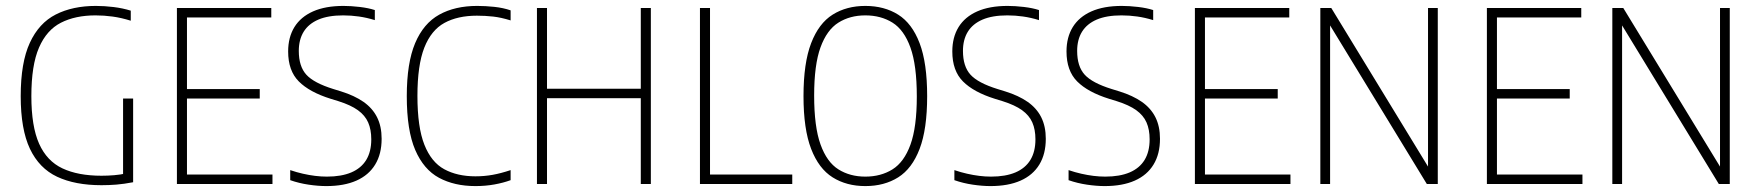

<svg xmlns="http://www.w3.org/2000/svg" viewBox="-20 -622 5950 649"><path d="M323 4Q234 4 173.2 -24.5Q112.5 -53 81.2 -119Q50 -185 50 -297Q50 -410.5 80.8 -477.2Q111.5 -544 168.5 -573Q225.5 -602 304 -602Q333.5 -602 364 -598.2Q394.5 -594.5 422 -586V-552Q390 -562 360.8 -566Q331.5 -570 303 -570Q234.5 -570 186 -545.2Q137.5 -520.5 111.8 -461Q86 -401.5 86 -297Q86 -195 112.2 -136.2Q138.5 -77.5 191.2 -52.8Q244 -28 323 -28Q345 -28 366 -29.8Q387 -31.5 407 -36L396 -20V-289H430V-6Q398.5 0 373.5 2Q348.5 4 323 4Z M578 0V-595H897V-563H612V-32H901V0ZM607 -289V-321H858V-289Z M1083 7Q1055.5 7 1023.2 2.2Q991 -2.5 961 -13V-47Q983 -39.5 1004 -34.8Q1025 -30 1045.2 -27.5Q1065.5 -25 1085 -25Q1134 -25 1167.5 -39.2Q1201 -53.5 1218 -81.5Q1235 -109.5 1235 -151Q1235 -184 1224.5 -208Q1214 -232 1189.8 -249.5Q1165.5 -267 1124 -280L1098 -288Q1026 -310.5 990 -346.8Q954 -383 954 -448Q954 -496 975.2 -530.5Q996.5 -565 1038.2 -583.5Q1080 -602 1141 -602Q1166.5 -602 1196 -598.5Q1225.5 -595 1247 -588V-554Q1219.5 -562.5 1193.2 -566.2Q1167 -570 1140 -570Q1089.5 -570 1056.2 -555.8Q1023 -541.5 1006.5 -514.8Q990 -488 990 -450Q990 -397.5 1015.5 -369.5Q1041 -341.5 1107 -321L1133 -313Q1178 -299 1208.5 -277.8Q1239 -256.5 1254.5 -225.8Q1270 -195 1270 -153Q1270 -101.5 1248.2 -65.8Q1226.5 -30 1184.8 -11.5Q1143 7 1083 7Z M1587 7Q1516 7 1464 -21Q1412 -49 1383.5 -115.2Q1355 -181.5 1355 -297Q1355 -409 1383.2 -476Q1411.5 -543 1464.8 -572.5Q1518 -602 1593 -602Q1621 -602 1651.2 -598.8Q1681.5 -595.5 1706 -587V-553Q1674 -563 1647 -566Q1620 -569 1592 -569Q1527 -569 1482.2 -544.5Q1437.5 -520 1414.2 -460.8Q1391 -401.5 1391 -298Q1391 -192 1414.5 -132.8Q1438 -73.5 1482 -49.8Q1526 -26 1587 -26Q1617 -26 1645 -31Q1673 -36 1706 -47V-13Q1681.5 -4 1651.2 1.5Q1621 7 1587 7Z M1795 0V-595H1829V-322H2146V-595H2180V0H2146V-290H1829V0Z M2346 0V-595H2380V-32H2658V0Z M2905 7Q2841.5 7 2794.5 -22.5Q2747.5 -52 2721.8 -118.8Q2696 -185.5 2696 -297Q2696 -409 2721.8 -476Q2747.5 -543 2794.5 -572.5Q2841.5 -602 2905 -602Q2969 -602 3016 -572.5Q3063 -543 3088.5 -476Q3114 -409 3114 -297Q3114 -185.5 3088.5 -118.8Q3063 -52 3016 -22.5Q2969 7 2905 7ZM2905 -25Q2957.5 -25 2996.8 -49.5Q3036 -74 3057.5 -133Q3079 -192 3079 -296Q3079 -401.5 3057.5 -461.2Q3036 -521 2996.8 -545.5Q2957.5 -570 2905 -570Q2853 -570 2814 -545.5Q2775 -521 2753.5 -462Q2732 -403 2732 -299Q2732 -193.5 2753.5 -133.8Q2775 -74 2814 -49.5Q2853 -25 2905 -25Z M3328 7Q3300.5 7 3268.2 2.2Q3236 -2.5 3206 -13V-47Q3228 -39.5 3249 -34.8Q3270 -30 3290.2 -27.5Q3310.5 -25 3330 -25Q3379 -25 3412.5 -39.2Q3446 -53.5 3463 -81.5Q3480 -109.5 3480 -151Q3480 -184 3469.5 -208Q3459 -232 3434.8 -249.5Q3410.5 -267 3369 -280L3343 -288Q3271 -310.5 3235 -346.8Q3199 -383 3199 -448Q3199 -496 3220.2 -530.5Q3241.5 -565 3283.2 -583.5Q3325 -602 3386 -602Q3411.5 -602 3441 -598.5Q3470.5 -595 3492 -588V-554Q3464.5 -562.5 3438.2 -566.2Q3412 -570 3385 -570Q3334.5 -570 3301.2 -555.8Q3268 -541.5 3251.5 -514.8Q3235 -488 3235 -450Q3235 -397.5 3260.5 -369.5Q3286 -341.5 3352 -321L3378 -313Q3423 -299 3453.5 -277.8Q3484 -256.5 3499.5 -225.8Q3515 -195 3515 -153Q3515 -101.5 3493.2 -65.8Q3471.5 -30 3429.8 -11.5Q3388 7 3328 7Z M3714 7Q3686.5 7 3654.2 2.2Q3622 -2.5 3592 -13V-47Q3614 -39.5 3635 -34.8Q3656 -30 3676.2 -27.5Q3696.5 -25 3716 -25Q3765 -25 3798.5 -39.2Q3832 -53.5 3849 -81.5Q3866 -109.5 3866 -151Q3866 -184 3855.5 -208Q3845 -232 3820.8 -249.5Q3796.5 -267 3755 -280L3729 -288Q3657 -310.5 3621 -346.8Q3585 -383 3585 -448Q3585 -496 3606.2 -530.5Q3627.5 -565 3669.2 -583.5Q3711 -602 3772 -602Q3797.5 -602 3827 -598.5Q3856.5 -595 3878 -588V-554Q3850.5 -562.5 3824.2 -566.2Q3798 -570 3771 -570Q3720.5 -570 3687.2 -555.8Q3654 -541.5 3637.5 -514.8Q3621 -488 3621 -450Q3621 -397.5 3646.5 -369.5Q3672 -341.5 3738 -321L3764 -313Q3809 -299 3839.5 -277.8Q3870 -256.5 3885.5 -225.8Q3901 -195 3901 -153Q3901 -101.5 3879.2 -65.8Q3857.5 -30 3815.8 -11.5Q3774 7 3714 7Z M4019 0V-595H4338V-563H4053V-32H4342V0ZM4048 -289V-321H4299V-289Z M4443 0V-595H4480L4821 -36H4807V-595H4840V0H4803L4462 -559H4476V0Z M5006 0V-595H5325V-563H5040V-32H5329V0ZM5035 -289V-321H5286V-289Z M5430 0V-595H5467L5808 -36H5794V-595H5827V0H5790L5449 -559H5463V0Z"/></svg>

Font: Encode Sans SC Condensed Thin
Style: Regular
Weight: 100
Width: 3
Designer: Multiple Designers
Foundry: Impallari Type
Version: Version 3.002